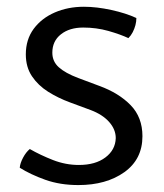

<svg xmlns="http://www.w3.org/2000/svg" viewBox="-20 -522 474 554"><path d="M37 -38Q38 -51 46.5 -67Q55 -83 66 -92Q96.5 -74.5 133 -60.2Q169.5 -46 207.5 -46Q255.5 -46 284.2 -67.8Q313 -89.5 314 -123.5Q314 -148.5 295 -170Q276 -191.5 241.5 -204.5L182 -226.5Q148 -239 119 -257.2Q90 -275.5 72.2 -302Q54.5 -328.5 54.5 -365Q54.5 -408 77.2 -438.8Q100 -469.5 138 -486Q176 -502.5 222 -502.5Q259 -502.5 301.2 -493.2Q343.5 -484 373.5 -470Q373.5 -460 370.8 -449.5Q368 -439 363 -429.2Q358 -419.5 350.5 -412Q327 -423 292.5 -432.8Q258 -442.5 220 -442.5Q180.5 -442.5 155.8 -423Q131 -403.5 131 -370Q131 -344.5 149.8 -327.8Q168.5 -311 205.5 -297L267 -274Q323 -253.5 357 -218.5Q391 -183.5 391 -129Q391 -62.5 338.8 -25.2Q286.5 12 206 12Q153.5 12 110.8 -3.2Q68 -18.5 37 -38Z"/></svg>

Font: Signika
Style: Regular
Weight: 300
Designer: Anna Giedry
Foundry: Anna Giedry
Version: Version 2.000